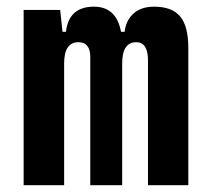

<svg xmlns="http://www.w3.org/2000/svg" viewBox="-20 -547 626 567"><path d="M417 0V-368.7Q417 -422.4 382.3 -422.4Q340.8 -422.4 340.8 -359.4V0H246.6V-378.4Q246.6 -422.4 211.4 -422.4Q169.4 -422.4 169.4 -359.4V0H49.8V-517.6H157.7L164.6 -453.1H174.8Q183.1 -527.3 257.3 -527.3Q323.7 -527.3 337.4 -453.1H348.1Q351.6 -486.3 374 -506.8Q396.5 -527.3 435.1 -527.3Q487.8 -527.3 512 -498.5Q536.1 -469.7 536.1 -405.3V0Z"/></svg>

Font: Cascadia Mono PL SemiBold
Style: Regular
Weight: 600
Monospace: yes
Designer: Aaron Bell
Foundry: Saja Typeworks
Version: Version 2404.023; ttfautohint (v1.8.4)